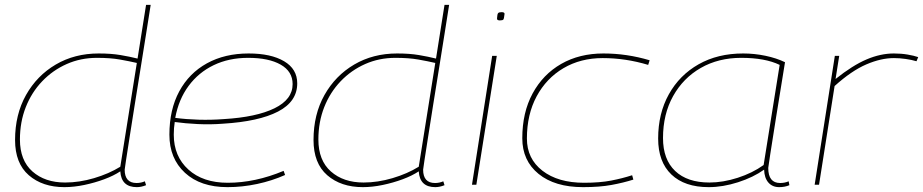

<svg xmlns="http://www.w3.org/2000/svg" viewBox="-20 -760 3798 790"><path d="M543 10Q479 10 475 -55Q448 -37 409 -22.5Q370 -8 327 1Q284 10 245 10Q155 10 98.5 -39Q42 -88 42 -184Q42 -289 87 -369Q132 -449 209.5 -494.5Q287 -540 386 -540Q437 -540 475.5 -533.5Q514 -527 546 -519L581 -740H600Q592 -691 581.5 -623Q571 -555 558.5 -479Q546 -403 534.5 -330Q523 -257 513.5 -197Q504 -137 498.5 -100.5Q493 -64 493 -62Q493 -7 542 -7Q560 -7 576 -14L581 2Q561 10 543 10ZM248 -9Q306 -9 367 -27Q428 -45 475 -74L543 -501Q513 -508 473.5 -515Q434 -522 379 -522Q312 -522 254.5 -496.5Q197 -471 153.5 -425.5Q110 -380 86 -319Q62 -258 62 -186Q62 -100 113.5 -54.5Q165 -9 248 -9Z M1153 -40Q1099 -16 1038 -3Q977 10 916 10Q805 10 741 -49Q677 -108 677 -206Q677 -309 717.5 -384Q758 -459 831.5 -499.5Q905 -540 1003 -540Q1095 -540 1149 -508Q1203 -476 1203 -417Q1203 -342 1124 -301Q1045 -260 897 -251Q846 -247 794 -249.5Q742 -252 699 -258Q695 -233 695 -206Q695 -117 755 -62.5Q815 -8 917 -8Q1030 -8 1147 -57ZM1001 -522Q922 -522 859.5 -492Q797 -462 756 -406.5Q715 -351 701 -275Q746 -269 797.5 -267.5Q849 -266 901 -270Q1035 -278 1109.5 -314.5Q1184 -351 1184 -414Q1184 -466 1135 -494Q1086 -522 1001 -522Z M1771 10Q1707 10 1703 -55Q1676 -37 1637 -22.5Q1598 -8 1555 1Q1512 10 1473 10Q1383 10 1326.5 -39Q1270 -88 1270 -184Q1270 -289 1315 -369Q1360 -449 1437.5 -494.5Q1515 -540 1614 -540Q1665 -540 1703.5 -533.5Q1742 -527 1774 -519L1809 -740H1828Q1820 -691 1809.5 -623Q1799 -555 1786.5 -479Q1774 -403 1762.5 -330Q1751 -257 1741.5 -197Q1732 -137 1726.5 -100.5Q1721 -64 1721 -62Q1721 -7 1770 -7Q1788 -7 1804 -14L1809 2Q1789 10 1771 10ZM1476 -9Q1534 -9 1595 -27Q1656 -45 1703 -74L1771 -501Q1741 -508 1701.5 -515Q1662 -522 1607 -522Q1540 -522 1482.5 -496.5Q1425 -471 1381.5 -425.5Q1338 -380 1314 -319Q1290 -258 1290 -186Q1290 -100 1341.5 -54.5Q1393 -9 1476 -9Z M2044 -710Q2056 -710 2056 -703Q2054 -683 2051 -679.5Q2048 -676 2036 -676Q2032 -676 2028.5 -677.5Q2025 -679 2025 -684Q2026 -703 2030 -706.5Q2034 -710 2044 -710ZM1922 0 2005 -530H2024L1940 0Z M2379 10Q2263 10 2196 -44.5Q2129 -99 2129 -191Q2129 -297 2171.5 -375.5Q2214 -454 2289 -497Q2364 -540 2463 -540Q2559 -540 2653 -512L2647 -493Q2554 -521 2460 -521Q2369 -521 2298.5 -479.5Q2228 -438 2188 -363.5Q2148 -289 2148 -190Q2148 -107 2212 -57.5Q2276 -8 2383 -8Q2448 -8 2494.5 -17Q2541 -26 2581 -39L2586 -21Q2545 -8 2496 1Q2447 10 2379 10Z M3186 10Q3158 10 3141.5 -9Q3125 -28 3124 -62Q3079 -30 3016.5 -10Q2954 10 2896 10Q2797 10 2742.5 -42Q2688 -94 2688 -190Q2688 -293 2732 -372Q2776 -451 2854.5 -495.5Q2933 -540 3038 -540Q3084 -540 3129.5 -530.5Q3175 -521 3210 -504Q3189 -376 3173.5 -279Q3158 -182 3149.5 -127Q3141 -72 3141 -69Q3141 -7 3190 -7Q3209 -7 3225 -14L3228 2Q3209 10 3186 10ZM3122 -81 3188 -493Q3128 -522 3030 -522Q2936 -522 2863.5 -480.5Q2791 -439 2749.5 -364.5Q2708 -290 2708 -192Q2708 -104 2758 -56.5Q2808 -9 2899 -9Q2955 -9 3015.5 -28.5Q3076 -48 3122 -81Z M3433 -530 3418 -435Q3488 -491 3545.5 -515.5Q3603 -540 3658 -540Q3688 -540 3714.5 -535.5Q3741 -531 3758 -525L3751 -508Q3731 -514 3706 -517.5Q3681 -521 3658 -521Q3605 -521 3544.5 -495Q3484 -469 3414 -406L3350 0H3332L3415 -530Z"/></svg>

Font: Georama Extended Thin
Style: Italic
Weight: 100
Width: 7
Italic angle: -9°
Designer: Jean-Baptiste Levee
Foundry: Production Type
Version: Version 1.000